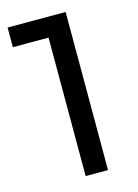

<svg xmlns="http://www.w3.org/2000/svg" viewBox="-109 -760 588 821"><g transform="rotate(-15 185.0 -350.0)"><path d="M166 0V-613H8V-700H265V0Z"/></g></svg>

Font: Montserrat Z Med
Style: Regular
Weight: 500
Designer: Julieta Ulanovsky
Foundry: Julieta Ulanovsky
Version: Version 8.000